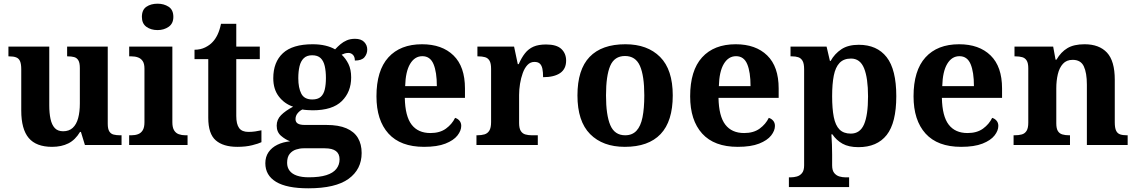

<svg xmlns="http://www.w3.org/2000/svg" viewBox="-20 -790 6189 1046"><path d="M263.7 10Q177.2 10 136.5 -38.2Q95.8 -86.5 95.8 -187.7V-412.1Q95.8 -441.5 89.2 -456.6Q82.7 -471.7 68.2 -477.3Q53.8 -483 29.5 -483H25.9V-536H248.4V-215.9Q248.4 -173.5 255.3 -141.7Q262.2 -109.8 278.5 -92.3Q294.8 -74.9 323.8 -74.9Q356.2 -74.9 376.4 -93.6Q396.6 -112.4 405.8 -146.6Q415 -180.8 415 -227V-419.1Q415 -448.2 406.6 -461.7Q398.2 -475.3 383.5 -479.1Q368.8 -483 349.3 -483H345.7V-536H567V-116Q567 -87.5 575.6 -73.9Q584.2 -60.3 599.5 -56.7Q614.8 -53 633.9 -53H642.2V0H442.6L420.9 -71.1H415.9Q390.1 -27.9 352.6 -9Q315 10 263.7 10Z M683.6 0V-53H696Q716.3 -53 732.2 -59Q748.1 -64.9 757.5 -80.3Q767 -95.7 767 -124.1V-416.1Q767 -443.2 757.3 -457.4Q747.5 -471.7 731.6 -477.3Q715.7 -483 696 -483H683.8V-536H919V-123.9Q919 -95.8 928.3 -80.3Q937.5 -64.8 953.9 -58.9Q970.3 -53 990 -53H1001.8V0ZM838.4 -626.1Q802.3 -626.1 777.6 -643.9Q753 -661.7 753 -698Q753 -736.5 777.6 -753.2Q802.3 -769.9 838.4 -769.9Q873 -769.9 898.7 -753.2Q924.4 -736.5 924.4 -698Q924.4 -661.7 898.7 -643.9Q873 -626.1 838.4 -626.1Z M1272.9 10Q1196.3 10 1155.5 -25.4Q1114.6 -60.7 1114.6 -147.9V-468H1039.7V-519Q1072.2 -519 1097.7 -531.7Q1123.2 -544.4 1138 -560.9Q1153.3 -576.5 1165.2 -601.4Q1177 -626.2 1184 -660.2H1267.2V-536H1395.3V-468H1267.2V-158.2Q1267.2 -113.6 1282.7 -92.5Q1298.1 -71.4 1333.3 -71.4Q1352.5 -71.4 1370.4 -74Q1388.3 -76.6 1404.3 -80.2V-15.3Q1388.4 -7.5 1353.7 1.2Q1319 10 1272.9 10Z M1659.6 235.9Q1542.3 235.9 1483.9 200.6Q1425.5 165.3 1425.5 99.2Q1425.5 64.3 1443 38.9Q1460.5 13.6 1491.1 -1.4Q1521.6 -16.4 1560.4 -20.1Q1534 -30.2 1510.7 -50.4Q1487.4 -70.7 1487.4 -105.6Q1487.4 -138.5 1511 -162.5Q1534.7 -186.5 1576.8 -208.8Q1529.7 -224.5 1499.3 -264Q1468.8 -303.5 1468.8 -363.9Q1468.8 -451.6 1521.3 -500.3Q1573.8 -548.9 1683.5 -548.9Q1721.8 -548.9 1752.6 -541.5Q1783.5 -534.1 1805.6 -521.1Q1819.7 -536.2 1835.1 -549.3Q1850.6 -562.3 1869.9 -570.5Q1889.3 -578.6 1914.2 -578.6Q1947.1 -578.6 1963.9 -561.4Q1980.7 -544.1 1980.7 -520.2Q1980.7 -496.3 1965.6 -478.2Q1950.5 -460.1 1913.2 -460.1Q1913.2 -480.4 1903 -491Q1892.7 -501.6 1878.5 -501.6Q1866.7 -501.6 1857.8 -498.6Q1849 -495.6 1841.3 -492Q1863.5 -471.5 1878.3 -441.6Q1893.1 -411.6 1893.1 -368.1Q1893.1 -289.4 1842.2 -239.3Q1791.3 -189.1 1683.5 -189.1Q1672.6 -189.1 1654.5 -190.3Q1636.4 -191.5 1627.6 -193.5Q1613.8 -187.6 1601.8 -173.5Q1589.9 -159.3 1589.9 -141Q1589.9 -124.7 1602.2 -117Q1614.6 -109.3 1640.8 -109.3H1757.9Q1824.9 -109.3 1867.2 -91Q1909.6 -72.7 1929.9 -38.6Q1950.2 -4.5 1950.2 43.7Q1950.2 132.6 1879 184.3Q1807.8 235.9 1659.6 235.9ZM1662.2 175.9Q1720.9 175.9 1757.8 164.2Q1794.8 152.5 1812.3 130.2Q1829.9 107.9 1829.9 78.1Q1829.9 47.8 1810 32.9Q1790.1 17.9 1749.3 17.9H1633.4Q1613.5 17.9 1592.8 24.6Q1572.2 31.2 1558.2 48.3Q1544.2 65.4 1544.2 97.3Q1544.2 122.2 1557.6 139.9Q1570.9 157.6 1597.4 166.8Q1624 175.9 1662.2 175.9ZM1681.1 -248.1Q1711.2 -248.1 1727.2 -262.3Q1743.2 -276.4 1749.4 -303Q1755.6 -329.5 1755.6 -365Q1755.6 -401.9 1749.2 -429.9Q1742.8 -458 1726.8 -473.4Q1710.7 -488.9 1680.6 -488.9Q1651.5 -488.9 1635 -472.9Q1618.5 -457 1611.8 -428.9Q1605.1 -400.9 1605.1 -364Q1605.1 -311.6 1621.4 -279.9Q1637.7 -248.1 1681.1 -248.1Z M2290.1 10Q2162 10 2096.4 -62.3Q2030.9 -134.6 2030.9 -265.2Q2030.9 -405.7 2095.8 -477.3Q2160.8 -548.9 2279 -548.9Q2388.2 -548.9 2450.6 -488Q2513.1 -427.2 2513.1 -308.2V-256.9H2185.3Q2187.3 -156.6 2222.5 -110.9Q2257.7 -65.2 2325 -65.2Q2376.4 -65.2 2409.5 -89.3Q2442.5 -113.4 2459.3 -147.9Q2473.3 -143.8 2483.1 -132.5Q2492.8 -121.1 2492.8 -104.1Q2492.8 -78.3 2472.1 -51.8Q2451.3 -25.3 2406.8 -7.7Q2362.3 10 2290.1 10ZM2359.9 -320.8Q2359.9 -397.3 2341.8 -440.6Q2323.6 -483.9 2281 -483.9Q2239.4 -483.9 2214.4 -442.1Q2189.4 -400.4 2187.3 -320.8Z M2575.7 0V-53H2579.8Q2602.8 -53 2619.6 -58Q2636.3 -63 2645.9 -78.5Q2655.4 -94 2655.4 -125V-415Q2655.4 -445 2646.8 -459.5Q2638.2 -474 2622.3 -478.5Q2606.5 -483 2584.5 -483H2580.9V-536H2780.7L2800.9 -440.5H2805.9Q2821.2 -475.7 2840.2 -499.8Q2859.3 -524 2886.6 -535.9Q2913.9 -547.7 2955 -547.7Q3012.4 -547.7 3038.3 -523.2Q3064.2 -498.7 3064.2 -459.7Q3064.2 -414.2 3031.4 -391.8Q2998.6 -369.5 2938.7 -369.5Q2938.7 -397.5 2934.9 -415.7Q2931 -433.8 2921 -443.3Q2910.9 -452.7 2891.5 -452.7Q2869.3 -452.7 2853.5 -436Q2837.7 -419.2 2827.9 -391.8Q2818 -364.5 2813 -333.2Q2808 -302 2808 -273V-120Q2808 -91 2817.2 -76.5Q2826.4 -62 2842.3 -57.5Q2858.2 -53 2877.8 -53H2909.9V0Z M3383.9 10Q3263.8 10 3194.8 -59.6Q3125.9 -129.2 3125.9 -270.2Q3125.9 -410.7 3192 -479.8Q3258.2 -548.9 3387.1 -548.9Q3507.2 -548.9 3576.1 -479.8Q3645.1 -410.7 3645.1 -270.2Q3645.1 -129.2 3578.9 -59.6Q3512.8 10 3383.9 10ZM3386 -53Q3424.4 -53 3447.4 -77.7Q3470.5 -102.3 3480.3 -150.9Q3490.1 -199.6 3490.1 -270.2Q3490.1 -377.5 3466.3 -431.2Q3442.5 -484.9 3384.9 -484.9Q3327.4 -484.9 3304.4 -431.2Q3281.5 -377.5 3281.5 -270.3Q3281.5 -163.1 3304.9 -108.1Q3328.4 -53 3386 -53Z M3999.1 10Q3871 10 3805.4 -62.3Q3739.9 -134.6 3739.9 -265.2Q3739.9 -405.7 3804.8 -477.3Q3869.8 -548.9 3988 -548.9Q4097.2 -548.9 4159.6 -488Q4222.1 -427.2 4222.1 -308.2V-256.9H3894.3Q3896.3 -156.6 3931.5 -110.9Q3966.7 -65.2 4034 -65.2Q4085.4 -65.2 4118.5 -89.3Q4151.5 -113.4 4168.3 -147.9Q4182.3 -143.8 4192.1 -132.5Q4201.8 -121.1 4201.8 -104.1Q4201.8 -78.3 4181.1 -51.8Q4160.3 -25.3 4115.8 -7.7Q4071.3 10 3999.1 10ZM4068.9 -320.8Q4068.9 -397.3 4050.8 -440.6Q4032.6 -483.9 3990 -483.9Q3948.4 -483.9 3923.4 -442.1Q3898.4 -400.4 3896.3 -320.8Z M4277.8 229V176H4289.8Q4304.7 176 4321.2 171.5Q4337.7 167.1 4349.2 153.1Q4360.8 139 4360.8 110.9V-412.7Q4360.8 -443.8 4352.2 -458.6Q4343.6 -473.4 4328.9 -478.2Q4314.2 -483 4295.1 -483H4286.7V-536H4483.2L4501.3 -458.2H4505.3Q4527.1 -497.2 4563.7 -521.6Q4600.3 -546 4658.3 -546Q4757.9 -546 4810.4 -478.6Q4862.9 -411.3 4862.9 -266.1Q4862.9 -121.1 4810.7 -54.7Q4758.4 11.7 4656.5 11.7Q4603.8 11.7 4570.2 -7Q4536.6 -25.7 4514.6 -58.3H4509.4Q4511.4 -31.6 4512.4 -2Q4513.4 27.6 4513.4 53V110.7Q4513.4 139.1 4525.2 153Q4537 167 4553.5 171.5Q4569.9 176 4583.8 176H4605.9V229ZM4615 -62.1Q4665.4 -62.1 4687.2 -112.4Q4709 -162.7 4709 -264.8Q4709 -364.8 4687.5 -417.9Q4665.9 -471 4616.3 -471Q4576.5 -471 4554 -447.4Q4531.4 -423.8 4522.4 -378.1Q4513.4 -332.3 4513.4 -266.1Q4513.4 -197.7 4522.4 -152.3Q4531.4 -106.9 4553.6 -84.5Q4575.8 -62.1 4615 -62.1Z M5216.1 10Q5088 10 5022.4 -62.3Q4956.9 -134.6 4956.9 -265.2Q4956.9 -405.7 5021.8 -477.3Q5086.8 -548.9 5205 -548.9Q5314.2 -548.9 5376.6 -488Q5439.1 -427.2 5439.1 -308.2V-256.9H5111.3Q5113.3 -156.6 5148.5 -110.9Q5183.7 -65.2 5251 -65.2Q5302.4 -65.2 5335.5 -89.3Q5368.5 -113.4 5385.3 -147.9Q5399.3 -143.8 5409.1 -132.5Q5418.8 -121.1 5418.8 -104.1Q5418.8 -78.3 5398.1 -51.8Q5377.3 -25.3 5332.8 -7.7Q5288.3 10 5216.1 10ZM5285.9 -320.8Q5285.9 -397.3 5267.8 -440.6Q5249.6 -483.9 5207 -483.9Q5165.4 -483.9 5140.4 -442.1Q5115.4 -400.4 5113.3 -320.8Z M5501.9 0V-53H5507.6Q5530.6 -53 5547 -57.7Q5563.5 -62.4 5572.8 -77.4Q5582 -92.3 5582 -122.1V-417.9Q5582 -446.1 5573.3 -460.1Q5564.7 -474 5549 -478.5Q5533.3 -483 5511.3 -483H5506.9V-536H5717.6L5730.6 -464.9H5735.6Q5759.6 -506.4 5795 -527.6Q5830.3 -548.9 5888.7 -548.9Q5968.3 -548.9 6010.8 -503.3Q6053.2 -457.6 6053.2 -355.8V-123.9Q6053.2 -93.4 6060.4 -78.2Q6067.6 -63 6082.3 -58Q6096.9 -53 6118.9 -53H6123.4V0H5901.2V-328.8Q5901.2 -393.2 5884.5 -428.6Q5867.9 -464 5823.7 -464Q5790.3 -464 5770.8 -442.4Q5751.2 -420.8 5742.9 -385.5Q5734.6 -350.2 5734.6 -309V-118.3Q5734.6 -90.4 5743 -76.5Q5751.4 -62.6 5767.1 -57.8Q5782.7 -53 5804.7 -53H5809.2V0Z"/></svg>

Font: Noto Serif Khmer
Style: Regular
Weight: 400
Designer: Danh Hong and the Monotype Design Team
Foundry: Monotype Imaging Inc.
Version: Version 2.003